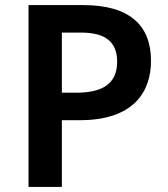

<svg xmlns="http://www.w3.org/2000/svg" viewBox="-20 -734 660 754"><path d="M307 -714H92V0H223V-262H294C504 -262 573 -373 573 -495C573 -632 492 -714 307 -714ZM299 -606C396 -606 440 -568 440 -491C440 -405 382 -370 280 -370H223V-606Z"/></svg>

Font: Noto Kufi Arabic SemiBold
Style: Regular
Weight: 600
Designer: Monotype Design Team, David Williams, Khaled Hosny
Foundry: Google LLC
Version: Version 2.109